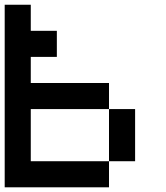

<svg xmlns="http://www.w3.org/2000/svg" viewBox="-20 -798 707 818"><path d="M555.6 -111.1H444.4V-333.3H555.6ZM111.1 -555.6V-444.4H444.4V-333.3H111.1V-111.1H444.4V0H0V-777.8H111.1V-666.7H222.2V-555.6Z"/></svg>

Font: Pixeloid Sans
Style: Regular
Weight: 400
Designer: GGBotNet
Foundry: GGBotNet
Version: 0.5